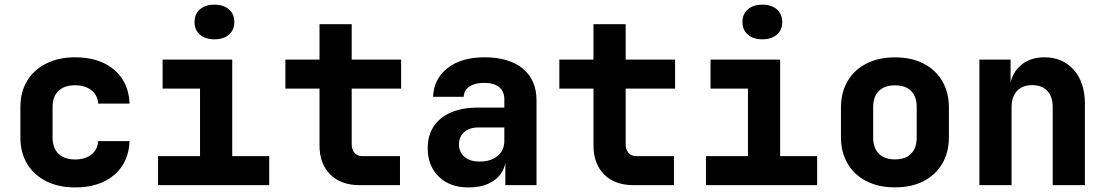

<svg xmlns="http://www.w3.org/2000/svg" viewBox="-20 -811 4840 841"><path d="M308.8 10Q236.9 10 182.7 -17.1Q128.6 -44.2 98.9 -93.4Q69.3 -142.6 69.3 -208.5V-341.5Q69.3 -408.4 98.9 -457.1Q128.6 -505.8 182.7 -532.9Q236.9 -560 308.8 -560Q415.7 -560 479.8 -505.6Q543.8 -451.2 547.6 -357.3H410.1Q407.1 -395 379.6 -416.3Q352.1 -437.5 308.8 -437.5Q261.7 -437.5 236 -412.9Q210.3 -388.4 210.3 -341.7V-208.5Q210.3 -162.6 236 -137.6Q261.7 -112.5 308.8 -112.5Q352.1 -112.5 379.6 -133.4Q407.1 -154.3 410.1 -192.7H547.6Q543.8 -98.8 479.8 -44.4Q415.7 10 308.8 10Z M672.3 0V-127H856.2V-423H692.3V-550H997.2V-127H1159.2V0ZM919.2 -638.8Q879.5 -638.8 855.8 -659.2Q832.1 -679.7 832.1 -714.5Q832.1 -749.6 855.8 -770.1Q879.5 -790.6 919.2 -790.6Q959 -790.6 982.7 -770.1Q1006.4 -749.6 1006.4 -714.5Q1006.4 -679.7 982.7 -659.2Q959 -638.8 919.2 -638.8Z M1555 0Q1473.4 0 1426.5 -46.7Q1379.5 -93.4 1379.5 -174.7V-423H1230V-550H1379.5V-705H1520.5V-550H1737V-423H1520.5V-179Q1520.5 -156.1 1532.7 -141.5Q1545 -127 1567.7 -127H1732V0Z M2032.5 10Q1950 10 1901.7 -37.5Q1853.4 -85 1853.4 -162Q1853.4 -217.2 1879.4 -256.9Q1905.4 -296.6 1954.4 -318.1Q2003.5 -339.6 2071.8 -339.6H2189.1V-375.8Q2189.1 -410.3 2166.5 -429.2Q2143.9 -448 2101 -448Q2060.9 -448 2037 -432.4Q2013 -416.8 2011 -387.1H1876.9Q1880.2 -465.7 1940.3 -512.8Q2000.5 -560 2102.7 -560Q2210.3 -560 2270.2 -510.3Q2330.1 -460.6 2330.1 -371.2V0H2193.5V-107.6H2170.9L2195.9 -124.2Q2195.9 -83.4 2175.9 -53.1Q2155.9 -22.8 2119.3 -6.4Q2082.8 10 2032.5 10ZM2080.8 -103.4Q2130.7 -103.4 2159.9 -128.2Q2189.1 -152.9 2189.1 -193.5V-252.7H2075.8Q2035.2 -252.7 2012.8 -232.1Q1990.4 -211.5 1990.4 -178.6Q1990.4 -145.3 2014.1 -124.4Q2037.8 -103.4 2080.8 -103.4Z M2755 0Q2673.4 0 2626.5 -46.7Q2579.5 -93.4 2579.5 -174.7V-423H2430V-550H2579.5V-705H2720.5V-550H2937V-423H2720.5V-179Q2720.5 -156.1 2732.7 -141.5Q2745 -127 2767.7 -127H2932V0Z M3072.3 0V-127H3256.2V-423H3092.3V-550H3397.2V-127H3559.2V0ZM3319.2 -638.8Q3279.5 -638.8 3255.8 -659.2Q3232.1 -679.7 3232.1 -714.5Q3232.1 -749.6 3255.8 -770.1Q3279.5 -790.6 3319.2 -790.6Q3359 -790.6 3382.7 -770.1Q3406.4 -749.6 3406.4 -714.5Q3406.4 -679.7 3382.7 -659.2Q3359 -638.8 3319.2 -638.8Z M3900 9.7Q3828.1 9.7 3774.9 -17.6Q3721.7 -44.8 3692.7 -94.3Q3663.6 -143.8 3663.6 -210.3V-339.7Q3663.6 -406.3 3692.7 -455.7Q3721.7 -505.2 3774.9 -532.4Q3828.1 -559.7 3900 -559.7Q3972.9 -559.7 4025.6 -532.4Q4078.3 -505.2 4107.3 -455.7Q4136.4 -406.3 4136.4 -339.7V-210.3Q4136.4 -143.8 4107.3 -94.3Q4078.3 -44.8 4025.5 -17.6Q3972.8 9.7 3900 9.7ZM3900 -112.8Q3946.3 -112.8 3970.8 -137.7Q3995.4 -162.6 3995.4 -208.8V-341.2Q3995.4 -388.2 3970.8 -412.7Q3946.3 -437.2 3900 -437.2Q3854.7 -437.2 3829.7 -412.7Q3804.6 -388.2 3804.6 -341.2V-208.8Q3804.6 -162.6 3829.7 -137.7Q3854.7 -112.8 3900 -112.8Z M4269.9 0V-550H4406.6V-445H4446.9L4402.4 -412.1Q4403.2 -478.8 4445.2 -519.4Q4487.2 -560 4554.5 -560Q4634.9 -560 4683.5 -504.8Q4732.1 -449.5 4732.1 -357.3V0H4591.1V-342.1Q4591.1 -388.1 4567.3 -413.1Q4543.4 -438.1 4501.3 -438.1Q4458.9 -438.1 4434.9 -412.9Q4410.9 -387.7 4410.9 -341.5V0Z"/></svg>

Font: JetBrains Mono
Style: Regular
Weight: 400
Monospace: yes
Designer: Philipp Nurullin, Konstantin Bulenkov
Foundry: JetBrains
Version: Version 2.305